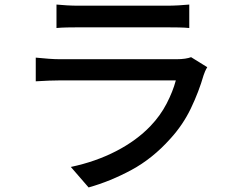

<svg xmlns="http://www.w3.org/2000/svg" viewBox="-20 -774 1040 843"><path d="M228 -754Q248 -752 273.5 -750.5Q299 -749 324 -749Q340 -749 379.5 -749Q419 -749 468.5 -749Q518 -749 567.5 -749Q617 -749 656.5 -749Q696 -749 713 -749Q737 -749 764.5 -750.5Q792 -752 811 -754V-651Q792 -653 765 -653.5Q738 -654 712 -654Q695 -654 656 -654Q617 -654 567.5 -654Q518 -654 468.5 -654Q419 -654 380 -654Q341 -654 324 -654Q300 -654 274.5 -653.5Q249 -653 228 -651ZM890 -479Q885 -471 880.5 -461Q876 -451 874 -444Q853 -371 818 -298Q783 -225 727 -164Q650 -78 557.5 -28Q465 22 369 49L291 -41Q400 -64 490 -110.5Q580 -157 641 -221Q684 -266 711.5 -319Q739 -372 752 -421Q742 -421 713 -421Q684 -421 642.5 -421Q601 -421 554 -421Q507 -421 458.5 -421Q410 -421 367 -421Q324 -421 291.5 -421Q259 -421 243 -421Q225 -421 195.5 -420Q166 -419 137 -417V-521Q167 -518 194 -516Q221 -514 243 -514Q255 -514 286 -514Q317 -514 359 -514Q401 -514 449.5 -514Q498 -514 547 -514Q596 -514 638.5 -514Q681 -514 712 -514Q743 -514 755 -514Q776 -514 792.5 -516.5Q809 -519 819 -523Z"/></svg>

Font: Noto Sans KR Medium
Style: Regular
Weight: 500
Designer: Ryoko NISHIZUKA  (kana, bopomofo & ideographs); Paul D. Hunt (Latin, Greek & Cyrillic); Sandoll Communications , Soo-you
Foundry: Adobe
Version: Version 2.004-H2;hotconv 1.0.118;makeotfexe 2.5.65603